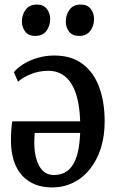

<svg xmlns="http://www.w3.org/2000/svg" viewBox="-20 -808 508 842"><path d="M208.5 14Q126.5 14 78.5 -36.8Q30.5 -87.5 28 -185Q28 -217 29.5 -238Q31 -259 34 -276H331.5Q330 -327 321 -368Q312 -409 294.8 -438Q277.5 -467 252 -482.2Q226.5 -497.5 192 -497.5Q151 -497.5 114.8 -482.8Q78.5 -468 59 -449.5L41 -491.5Q56 -510 82.5 -526.8Q109 -543.5 144.2 -554Q179.5 -564.5 218.5 -564.5Q293 -564.5 342 -527.8Q391 -491 415 -425.8Q439 -360.5 439 -275.5Q439 -210 421.8 -156.8Q404.5 -103.5 373.5 -65.2Q342.5 -27 300.2 -6.5Q258 14 208.5 14ZM216.5 -40.5Q240.5 -40.5 260.8 -49.8Q281 -59 296.2 -80.2Q311.5 -101.5 320.5 -137.2Q329.5 -173 331.5 -225H132Q131 -213 130.8 -202.5Q130.5 -192 130.5 -181.5Q130.5 -120 152 -80.2Q173.5 -40.5 216.5 -40.5ZM133.5 -650.5Q106 -650.5 91 -669Q76 -687.5 76 -714Q76 -743 92.5 -765.5Q109 -788 141.5 -788H142.5Q170.5 -788 185.2 -769.2Q200 -750.5 200 -724Q200 -695 183.8 -672.8Q167.5 -650.5 134.5 -650.5ZM326 -650.5Q298 -650.5 283.2 -669Q268.5 -687.5 268.5 -714Q268.5 -743 285 -765.5Q301.5 -788 333.5 -788H334.5Q363 -788 377.8 -769.2Q392.5 -750.5 392.5 -724Q392.5 -695 376 -672.8Q359.5 -650.5 327 -650.5Z"/></svg>

Font: Merriweather 24pt SemiCondensed
Style: Regular
Weight: 400
Width: 4
Designer: Eben Sorkin
Foundry: Eben Sorkin
Version: Version 2.100